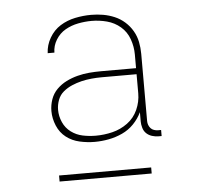

<svg xmlns="http://www.w3.org/2000/svg" viewBox="-42 -736 584 569"><g transform="rotate(-5 250.0 -451.0)"><path d="M227 -317Q205 -317 182.5 -322Q160 -327 142.5 -340.5Q125 -354 116 -375.5Q107 -397 107 -419Q107 -437 113 -454Q119 -471 131.5 -483.5Q144 -496 160 -504Q176 -512 193.5 -516.5Q211 -521 228.5 -522.5Q246 -524 264 -524H368V-565Q368 -588 360 -610.5Q352 -633 334.5 -648Q317 -663 294.5 -669Q272 -675 249 -675Q229 -675 208.5 -671Q188 -667 170.5 -657Q153 -647 142 -629Q131 -611 131 -591H111Q112 -615 124.5 -636.5Q137 -658 157 -670.5Q177 -683 201 -688Q225 -693 249 -693Q267 -693 284.5 -690Q302 -687 318.5 -680Q335 -673 348.5 -661Q362 -649 371 -633.5Q380 -618 383.5 -600.5Q387 -583 387 -565V-365Q387 -359 389 -353.5Q391 -348 395 -343.5Q399 -339 405 -337Q411 -335 417 -335H426V-317H417Q407 -317 397.5 -320Q388 -323 381 -329.5Q374 -336 371 -346Q368 -356 368 -365V-393Q359 -374 344 -358.5Q329 -343 309.5 -334Q290 -325 269 -321Q248 -317 227 -317ZM232 -335Q257 -335 281.5 -341Q306 -347 326.5 -362Q347 -377 357.5 -400.5Q368 -424 368 -449V-506H264Q249 -506 233.5 -504.5Q218 -503 203.5 -499.5Q189 -496 175 -490Q161 -484 149.5 -474.5Q138 -465 132.5 -450.5Q127 -436 127 -421Q127 -402 135 -384Q143 -366 158.5 -354.5Q174 -343 193 -339Q212 -335 232 -335ZM113 -209V-227H387V-209Z"/></g></svg>

Font: Iosevka SS18 Thin
Style: Regular
Weight: 100
Monospace: yes
Designer: Belleve Invis
Foundry: Belleve Invis
Version: Version 25.1.1; ttfautohint (v1.8.4)